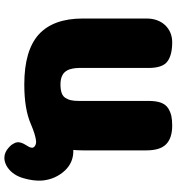

<svg xmlns="http://www.w3.org/2000/svg" viewBox="16 -744 824 897"><g transform="rotate(90 428.5 -296.0)"><path d="M777 -187Q738 -228 681 -226Q683 -247 683 -270V-568Q683 -632 654 -660Q625 -688 567 -688Q541 -688 522 -684Q504 -680 486 -669Q469 -658 460 -635Q452 -612 452 -578V-251Q452 -230 449 -217Q447 -204 439 -191Q432 -178 416 -172Q400 -166 375 -166Q350 -166 334 -174Q318 -181 308 -200Q299 -219 298 -251V-577Q298 -644 267 -666Q237 -688 178 -688Q130 -688 98 -655Q67 -621 67 -568V-270Q67 -133 141 -65Q216 3 375 3Q491 3 561 -28Q610 -49 639 -52Q653 -53 662 -47Q670 -42 671 -33L670 -30Q670 -27 669 -24Q666 -17 659 -6Q644 17 645 35Q646 45 652 54Q657 64 665 71Q673 79 682 85Q691 91 702 94Q711 96 719 96H723Q744 94 763 81Q799 56 813 7Q827 -41 824 -81Q818 -143 777 -187Z"/></g></svg>

Font: Coiny 2.0
Style: Regular
Weight: 400
Version: Version 1.001 July 11, 2018